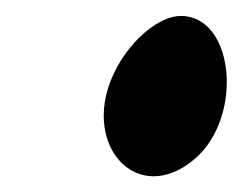

<svg xmlns="http://www.w3.org/2000/svg" viewBox="-20 -653 305 241"><path d="M126 -567C77 -475 151 -390 225 -454C286 -507 274 -633 207 -633C181 -633 146 -605 126 -567Z"/></svg>

Font: Hussar Skorodowane
Style: Ky
Weight: 700
Foundry: Cannot Into Space Fonts
Version: Version 0.892